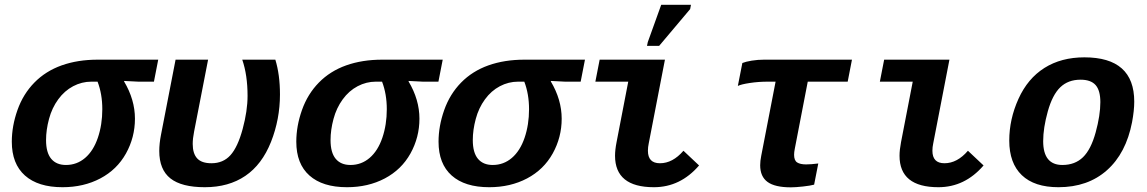

<svg xmlns="http://www.w3.org/2000/svg" viewBox="-20 -780 4841 810"><path d="M243.7 9.8Q140.6 9.8 85.2 -39.6Q29.8 -88.9 29.8 -182.1Q29.8 -248 53.7 -315.7Q77.6 -383.3 125 -431.6Q172.4 -480 240.2 -504.2Q308.1 -528.3 392.6 -528.3H647.5L629.4 -435.5H563.5L503.9 -438.5L503.4 -436.5Q549.3 -359.4 549.3 -279.3Q549.3 -200.7 511.5 -132.6Q473.6 -64.5 403.3 -27.3Q333 9.8 243.7 9.8ZM411.6 -319.3Q411.6 -383.3 391.6 -435.5H365.2Q325.2 -435.5 288.6 -416.3Q252 -397 225.6 -360.8Q199.2 -324.7 186.8 -278.3Q174.3 -231.9 174.3 -189Q174.3 -136.2 196 -110.1Q217.8 -84 258.3 -84Q304.2 -84 339.1 -113.8Q374 -143.6 392.8 -198.7Q411.6 -253.9 411.6 -319.3Z M844.2 9.8Q746.1 9.8 699 -27.3Q651.9 -64.5 651.9 -143.1Q651.9 -174.3 659.2 -211.4L720.7 -528.3H857.9L798.8 -224.6Q793 -195.3 793 -172.9Q793 -132.3 811.8 -111.8Q830.6 -91.3 872.1 -91.3Q921.4 -91.3 952.1 -125.2Q982.9 -159.2 1003.7 -235.8Q1024.4 -312.5 1024.4 -375.5Q1024.4 -463.4 1002 -528.3H1141.6Q1161.1 -464.8 1161.1 -381.8Q1161.1 -276.9 1123.3 -181.4Q1085.4 -85.9 1015.1 -38.1Q944.8 9.8 844.2 9.8Z M1443.8 9.8Q1340.8 9.8 1285.4 -39.6Q1230 -88.9 1230 -182.1Q1230 -248 1253.9 -315.7Q1277.8 -383.3 1325.2 -431.6Q1372.6 -480 1440.4 -504.2Q1508.3 -528.3 1592.8 -528.3H1847.7L1829.6 -435.5H1763.7L1704.1 -438.5L1703.6 -436.5Q1749.5 -359.4 1749.5 -279.3Q1749.5 -200.7 1711.7 -132.6Q1673.8 -64.5 1603.5 -27.3Q1533.2 9.8 1443.8 9.8ZM1611.8 -319.3Q1611.8 -383.3 1591.8 -435.5H1565.4Q1525.4 -435.5 1488.8 -416.3Q1452.1 -397 1425.8 -360.8Q1399.4 -324.7 1387 -278.3Q1374.5 -231.9 1374.5 -189Q1374.5 -136.2 1396.2 -110.1Q1418 -84 1458.5 -84Q1504.4 -84 1539.3 -113.8Q1574.2 -143.6 1593 -198.7Q1611.8 -253.9 1611.8 -319.3Z M2043.9 9.8Q1940.9 9.8 1885.5 -39.6Q1830.1 -88.9 1830.1 -182.1Q1830.1 -248 1854 -315.7Q1877.9 -383.3 1925.3 -431.6Q1972.7 -480 2040.5 -504.2Q2108.4 -528.3 2192.9 -528.3H2447.8L2429.7 -435.5H2363.8L2304.2 -438.5L2303.7 -436.5Q2349.6 -359.4 2349.6 -279.3Q2349.6 -200.7 2311.8 -132.6Q2273.9 -64.5 2203.6 -27.3Q2133.3 9.8 2043.9 9.8ZM2211.9 -319.3Q2211.9 -383.3 2191.9 -435.5H2165.5Q2125.5 -435.5 2088.9 -416.3Q2052.2 -397 2025.9 -360.8Q1999.5 -324.7 1987.1 -278.3Q1974.6 -231.9 1974.6 -189Q1974.6 -136.2 1996.3 -110.1Q2018.1 -84 2058.6 -84Q2104.5 -84 2139.4 -113.8Q2174.3 -143.6 2193.1 -198.7Q2211.9 -253.9 2211.9 -319.3Z M2738.8 9.8Q2574.7 9.8 2574.7 -123Q2574.7 -147.5 2581.1 -180.2L2630.4 -435.5H2491.7L2509.8 -528.3H2785.2L2716.8 -174.8Q2713.4 -159.2 2713.4 -144Q2713.4 -91.3 2764.2 -91.3Q2817.9 -91.3 2863.3 -144L2929.2 -82Q2850.1 9.8 2738.8 9.8ZM2709.5 -586.4 2712.9 -602.5 2769.5 -759.8H2895L2891.6 -741.7L2760.7 -586.4Z M3219.2 -435.5Q3179.7 -435.5 3143.1 -429.9Q3106.4 -424.3 3092.8 -417.5L3111.8 -514.2Q3126 -520 3151.6 -524.2Q3177.2 -528.3 3203.6 -528.3H3574.2L3556.2 -435.5H3387.7L3333 -152.3Q3330.1 -137.7 3330.1 -127Q3330.1 -103 3343 -94.7Q3356 -86.4 3380.9 -86.4Q3400.9 -86.4 3432.1 -90.3L3414.6 -1Q3398.9 3.4 3367.7 6.8Q3336.4 10.3 3316.4 10.3Q3249 10.3 3218 -12.5Q3187 -35.2 3187 -83Q3187 -100.6 3191.4 -122.6L3252 -435.5Z M3939 9.8Q3774.9 9.8 3774.9 -123Q3774.9 -147.5 3781.2 -180.2L3830.6 -435.5H3691.9L3710 -528.3H3985.4L3917 -174.8Q3913.6 -159.2 3913.6 -144Q3913.6 -91.3 3964.4 -91.3Q4018.1 -91.3 4063.5 -144L4129.4 -82Q4050.3 9.8 3939 9.8Z M4445.3 9.8Q4343.8 9.8 4290.8 -41Q4237.8 -91.8 4237.8 -187Q4237.8 -276.9 4276.6 -362.8Q4315.4 -448.7 4386.2 -493.4Q4457 -538.1 4554.7 -538.1Q4765.1 -538.1 4765.1 -351.1Q4765.1 -314 4755.9 -264.6Q4730.5 -133.3 4649.9 -61.8Q4569.3 9.8 4445.3 9.8ZM4622.1 -349.1Q4622.1 -398.4 4602.1 -421.1Q4582 -443.8 4538.6 -443.8Q4486.3 -443.8 4453.1 -411.9Q4419.9 -379.9 4400.4 -310.1Q4380.9 -240.2 4380.9 -184.6Q4380.9 -84 4461.9 -84Q4515.1 -84 4548.8 -116.7Q4582.5 -149.4 4602.3 -221.4Q4622.1 -293.5 4622.1 -349.1Z"/></svg>

Font: Cousine
Style: Bold Italic
Weight: 700
Italic angle: -12°
Monospace: yes
Designer: Steve Matteson
Foundry: Ascender Corporation
Version: Version 1.20